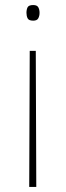

<svg xmlns="http://www.w3.org/2000/svg" viewBox="-20 -556 263 762"><path d="M98 -354H122L124 186H96ZM137 -505Q137 -493 132 -483.5Q127 -474 112 -474Q94 -474 89.5 -483.5Q85 -493 85 -505Q85 -518 89.5 -527Q94 -536 112 -536Q127 -536 132 -527Q137 -518 137 -505Z"/></svg>

Font: Noto Sans Hebrew Thin Thin
Style: Regular
Weight: 250
Version: Version 3.001